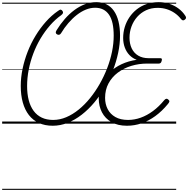

<svg xmlns="http://www.w3.org/2000/svg" viewBox="-20 -1150 1750 1785"><path d="M470 19Q398 19 342 -6.5Q286 -32 248.5 -80.5Q211 -129 192 -197Q173 -265 173 -351Q173 -430 190 -511Q207 -592 237.5 -670Q268 -748 311 -818.5Q354 -889 406.5 -948Q459 -1007 520 -1049Q537 -1062 545.5 -1060Q554 -1058 561 -1048Q568 -1038 565.5 -1029Q563 -1020 549 -1009Q494 -970 445.5 -914.5Q397 -859 357.5 -793Q318 -727 290 -653Q262 -579 247 -502.5Q232 -426 232 -350Q232 -277 247 -219Q262 -161 292.5 -119.5Q323 -78 368.5 -56.5Q414 -35 474 -35Q536 -35 596 -60.5Q656 -86 712 -131.5Q768 -177 817 -237.5Q866 -298 906.5 -369Q947 -440 976.5 -516.5Q1006 -593 1021.5 -669.5Q1037 -746 1037 -818Q1037 -883 1026.5 -931.5Q1016 -980 994 -1012.5Q972 -1045 939.5 -1061.5Q907 -1078 864 -1078Q821 -1078 778 -1060.5Q735 -1043 694 -1011Q653 -979 615.5 -935.5Q578 -892 547 -840Q539 -828 528.5 -826.5Q518 -825 508 -832Q499 -838 498.5 -847Q498 -856 506 -869Q541 -926 582.5 -973.5Q624 -1021 671 -1056Q718 -1091 769 -1110.5Q820 -1130 875 -1130Q929 -1130 970 -1109.5Q1011 -1089 1039 -1049Q1067 -1009 1081.5 -951Q1096 -893 1096 -819Q1096 -741 1078.5 -658.5Q1061 -576 1029.5 -494.5Q998 -413 954 -337Q910 -261 856 -196.5Q802 -132 739.5 -83.5Q677 -35 609 -8Q541 19 470 19ZM1160 19Q1075 19 1016.5 -14.5Q958 -48 928 -105.5Q898 -163 898 -235Q898 -308 924 -369Q950 -430 998 -476.5Q1046 -523 1110 -553Q1174 -583 1251 -594Q1213 -608 1184.5 -637Q1156 -666 1140.5 -707.5Q1125 -749 1125 -797Q1125 -850 1140 -899Q1155 -948 1183.5 -990Q1212 -1032 1252 -1063.5Q1292 -1095 1343.5 -1112.5Q1395 -1130 1456 -1130Q1508 -1130 1555 -1114.5Q1602 -1099 1640 -1070.5Q1678 -1042 1703 -1003Q1710 -993 1709.5 -984Q1709 -975 1698 -967Q1688 -959 1679.5 -961Q1671 -963 1662 -974Q1637 -1006 1603.5 -1029Q1570 -1052 1530.5 -1064.5Q1491 -1077 1446 -1077Q1386 -1077 1338 -1054.5Q1290 -1032 1255.5 -993Q1221 -954 1202.5 -904Q1184 -854 1184 -799Q1184 -743 1204.5 -700Q1225 -657 1265 -633Q1305 -609 1362 -609H1471Q1481 -609 1484 -603Q1487 -597 1483 -584Q1480 -571 1473.5 -565Q1467 -559 1457 -559H1349Q1271 -559 1200.5 -537.5Q1130 -516 1075 -474.5Q1020 -433 988.5 -374Q957 -315 957 -240Q957 -182 981 -135.5Q1005 -89 1052.5 -62Q1100 -35 1171 -35Q1230 -35 1288.5 -56Q1347 -77 1402.5 -118Q1458 -159 1507 -219Q1518 -231 1527 -232Q1536 -233 1546 -223Q1556 -215 1554.5 -206Q1553 -197 1541 -183Q1486 -116 1424 -71Q1362 -26 1296 -3.5Q1230 19 1160 19ZM0 605H1618V615H0ZM0 -20H1618V0H0ZM0 -505H1618V-500H0ZM0 -1125H1618V-1115H0Z"/></svg>

Font: Playwrite CU Guides
Style: Regular
Weight: 400
Designer: Veronika Burian, José Scaglione
Foundry: TypeTogether
Version: Version 1.003